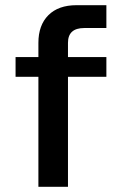

<svg xmlns="http://www.w3.org/2000/svg" viewBox="-20 -720 460 740"><path d="M305 -612Q242 -612 242 -555V-500H390V-424H242V0H128V-424H40V-500H128V-555Q128 -623 166.5 -661.5Q205 -700 275 -700H390V-612Z"/></svg>

Font: Fivo Sans Med
Style: Regular
Weight: 450
Designer: Alexander Slobzheninov
Foundry: Alexander Slobzheninov
Version: 1.0